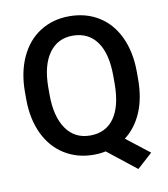

<svg xmlns="http://www.w3.org/2000/svg" viewBox="-91 -798 872 997"><g transform="rotate(-10 345.0 -299.0)"><path d="M637.2 -336.9Q637.2 -235.8 605.2 -161.9Q573.2 -87.9 515.6 -44.4L637.7 50.8L557.6 123L406.2 3.4Q376.5 9.8 342.3 9.8Q256.3 9.8 188.7 -32.5Q121.1 -74.7 84.2 -152.8Q47.4 -231 46.9 -333V-373Q46.9 -477.1 83.7 -556.6Q120.6 -636.2 187.7 -678.5Q254.9 -720.7 341.3 -720.7Q429.2 -720.7 496.3 -679Q563.5 -637.2 600.1 -558.8Q636.7 -480.5 637.2 -376.5ZM513.2 -374Q513.2 -494.1 468.3 -556.2Q423.3 -618.2 341.3 -618.2Q261.7 -618.2 216.6 -555.4Q171.4 -492.7 170.4 -378.4V-336.9Q170.4 -221.7 215.6 -156.7Q260.7 -91.8 342.3 -91.8Q424.8 -91.8 469 -154.3Q513.2 -216.8 513.2 -336.9Z"/></g></svg>

Font: Vazir Medium FD-UI
Style: Medium-FD-UI
Weight: 500
Designer: Saber Rastikerdar
Foundry: Saber Rastikerdar
Version: Version 30.1.0